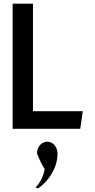

<svg xmlns="http://www.w3.org/2000/svg" viewBox="-20 -713 520 1048"><path d="M224 210 223 214C215 257 194 290 174 311C179 312 182 313 188 315C250 273 294 198 294 126C294 92 273 65 245 61C241 60 237 60 233 61H232C205 64 182 89 182 124C194 157 210 189 224 210ZM160 -106V-693H49V-10H418L432 -106Z"/></svg>

Font: Bluebird
Style: LiNrw
Weight: 300
Designer: Jasper
Foundry: Cannot Into Space Fonts
Version: Version 0.98